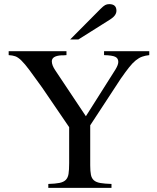

<svg xmlns="http://www.w3.org/2000/svg" viewBox="-20 -910 762 930"><path d="M703 -643Q684 -641 668.5 -635.5Q653 -630 637.5 -617.5Q622 -605 605 -583.5Q588 -562 565 -529L417 -303V-109Q417 -80 420.5 -63Q424 -46 435 -36.5Q446 -27 466.5 -23.5Q487 -20 520 -19V0H214V-19Q248 -20 268 -24Q288 -28 298.5 -38.5Q309 -49 312 -68Q315 -87 315 -120V-294L184 -486Q146 -539 123 -570Q100 -601 83.5 -617Q67 -633 53.5 -637.5Q40 -642 22 -643V-662H302V-643Q294 -642 287 -642Q280 -642 277 -642Q231 -639 231 -613Q231 -594 248 -569L396 -347L539 -573Q553 -596 553 -610Q553 -628 538 -635Q523 -642 484 -643V-662H703ZM320 -719 467 -867Q481 -881 489.5 -885.5Q498 -890 509 -890Q544 -890 544 -858Q544 -835 514 -816L360 -719Z"/></svg>

Font: Klingon pIqaD vaHbo'
Style: Regular
Weight: 400
Width: 0
Designer: Mike Neff (qa'vaj)
Foundry: Mike Neff and Michael Everson
Version: Version 2.003